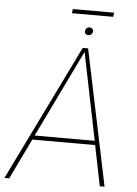

<svg xmlns="http://www.w3.org/2000/svg" viewBox="-68 -915 683 959"><g transform="rotate(5 274.0 -435.0)"><path d="M428 -203H113L15 0H-9L324 -681H351L493 0H469ZM424 -224 335 -662 123 -224ZM328 -764Q328 -773 334 -779.5Q340 -786 349 -786Q358 -786 363 -781Q368 -776 368 -768Q368 -760 362 -753.5Q356 -747 346 -747Q338 -747 333 -751.5Q328 -756 328 -764ZM255 -849 258 -870H465L462 -849Z"/></g></svg>

Font: FiraGO Thin
Style: Italic
Weight: 100
Italic angle: -8°
Designer: bBox Type GmbH
Foundry: bBox Type GmbH
Version: Version 1.001